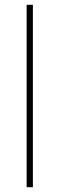

<svg xmlns="http://www.w3.org/2000/svg" viewBox="-20 -780 247 800"><path d="M117 0V-760H91V0Z"/></svg>

Font: Noto Sans Arabic Thin
Style: Regular
Weight: 100
Designer: Monotype Design Team, Nadine Chahine, Nizar Qandah and Khaled Hosny
Foundry: Monotype Imaging Inc.
Version: Version 2.012